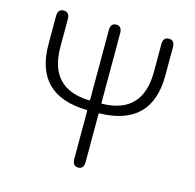

<svg xmlns="http://www.w3.org/2000/svg" viewBox="-106 -838 959 946"><g transform="rotate(15 373.5 -364.5)"><path d="M373 0Q344 0 344 -36V-280Q344 -285 339 -285Q75 -291 75 -550V-693Q75 -729 105 -729Q135 -729 135 -693V-552Q135 -340 339 -334Q344 -334 344 -339V-693Q344 -729 373 -729Q402 -729 402 -693V-339Q402 -334 407 -334Q612 -339 612 -552V-693Q612 -729 642 -729Q671 -729 671 -693V-550Q671 -291 407 -285Q402 -285 402 -280V-36Q402 0 373 0Z"/></g></svg>

Font: Resource Han Rounded CN Light
Style: Regular
Weight: 300
Designer: Cyano Hao (round all glyphs); Ryoko NISHIZUKA 西塚涼子 (kana, bopomofo & ideographs); Paul D. Hunt (Latin, Greek & Cyrillic)
Foundry: Cyano Hao
Version: 0.990